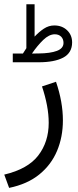

<svg xmlns="http://www.w3.org/2000/svg" viewBox="-20 -643 375 924"><path d="M90.3 -385.3Q94.7 -391.6 98.9 -398.7Q103 -405.8 106.9 -411.1V-622.6H146.5V-466.8Q167.5 -489.3 190.9 -504.9Q214.4 -520.5 241.2 -520.5Q278.8 -520.5 303 -497.3Q327.1 -474.1 327.1 -438.5Q326.7 -388.2 284.2 -365.7Q241.7 -343.3 166 -343.3H41.5V-385.3ZM165.5 -385.7Q222.2 -386.2 253.9 -398.2Q285.6 -410.2 285.6 -436.5Q285.6 -455.1 274.2 -466.6Q262.7 -478 243.7 -478Q216.3 -478 188 -450.7Q159.7 -423.3 133.8 -385.3ZM23.9 261.2 0.5 197.3Q114.3 170.4 164.3 105Q214.4 39.6 214.4 -51.8Q214.4 -92.3 206.1 -136.2Q197.8 -180.2 182.1 -227.1L249.5 -249.5Q282.7 -152.8 282.7 -63.5Q282.7 16.1 254.6 83Q226.6 149.9 169.2 196.5Q111.8 243.2 23.9 261.2Z"/></svg>

Font: Vazirmatn RD FD Light
Style: Regular
Weight: 300
Designer: Saber Rastikerdar
Foundry: Saber Rastikerdar
Version: Version 33.003